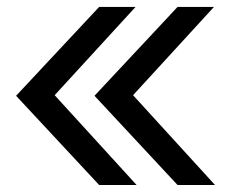

<svg xmlns="http://www.w3.org/2000/svg" viewBox="-20 -529 671 549"><path d="M263.5 0 26 -255.1 263.5 -509.2H367.6L136.3 -256.8L370.6 0ZM487.7 0 250.2 -255.1 487.7 -509.2H591.8L360.5 -256.8L594.8 0Z"/></svg>

Font: Red Hat Display VF
Style: Regular
Weight: 300
Designer: Pentagram, MCKL
Foundry: Pentagram, MCKL
Version: Version 1.023